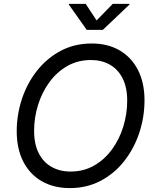

<svg xmlns="http://www.w3.org/2000/svg" viewBox="-20 -962 803 992"><path d="M340.8 9.8Q257.8 9.8 196 -25.6Q134.3 -61 100.3 -127Q66.4 -192.9 66.4 -283.7Q66.4 -370.1 93.5 -451.4Q120.6 -532.7 171.6 -597.2Q222.7 -661.6 293.9 -699.5Q365.2 -737.3 453.6 -737.3Q536.6 -737.3 597.7 -701.9Q658.7 -666.5 692.6 -600.8Q726.6 -535.2 726.6 -443.8Q726.6 -357.4 699.7 -276.1Q672.9 -194.8 622.1 -130.1Q571.3 -65.4 500 -27.8Q428.7 9.8 340.8 9.8ZM344.2 -75.7Q412.6 -75.7 466.8 -106.9Q521 -138.2 559.1 -190.7Q597.2 -243.2 617.2 -308.6Q637.2 -374 637.2 -441.9Q637.2 -510.7 613.3 -557.6Q589.4 -604.5 547.1 -628.2Q504.9 -651.9 450.2 -651.9Q381.8 -651.9 327.4 -620.6Q272.9 -589.4 234.6 -536.6Q196.3 -483.9 176.3 -418.9Q156.2 -354 156.2 -286.1Q156.2 -217.3 180.2 -170.4Q204.1 -123.5 246.6 -99.6Q289.1 -75.7 344.2 -75.7ZM422.9 -941.9 479 -856.4 562.5 -941.9H649.4L648.4 -938L511.2 -807.6H428.2L335.9 -938L336.4 -941.9Z"/></svg>

Font: Inter 16pt
Style: Italic
Weight: 400
Italic angle: -9.3988°
Version: Version 4.001;git-66647c0bb